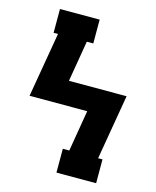

<svg xmlns="http://www.w3.org/2000/svg" viewBox="-111 -812 722 888"><g transform="rotate(15 250.0 -367.5)"><path d="M245 0V-114H276L309 -311H33L86 -621H65V-735H255V-621H224L191 -425H467L414 -114H435V0Z"/></g></svg>

Font: Iosevka Slab Heavy
Style: Regular
Weight: 900
Monospace: yes
Designer: Belleve Invis
Foundry: Belleve Invis
Version: Version 11.1.0; ttfautohint (v1.8.3)